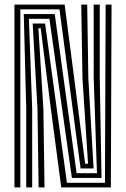

<svg xmlns="http://www.w3.org/2000/svg" viewBox="-20 -820 551 840"><path d="M43.2 0V-800H262.8L304.8 -475.8L352.5 -103.8H365.2L340.8 -477L335.5 -800H361.5L366.5 -477L389.5 -83H332.5L240.2 -779.2H69V0ZM94.8 0V-343L84 -758.5H219.5L315.2 -62.2H404.2L390 -477L389.8 -800H416.5V-477L424.2 -41.5H294.5L196.2 -737.8H106.5L120.8 -343V0ZM149 0 144 -343 123 -717H177.2L272.8 -20.2H439.2L442.2 -800H468L465 0H248L202.5 -344L158.2 -696.2H148L169.8 -343L174.8 0Z"/></svg>

Font: Big Shoulders Inline Display Thin ExtraBold
Style: Regular
Weight: 800
Version: Version 2.002